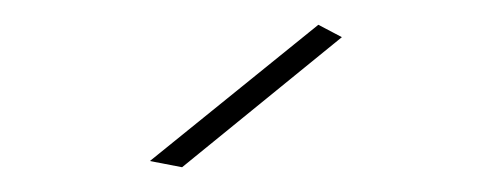

<svg xmlns="http://www.w3.org/2000/svg" viewBox="-20 -759 390 155"><path d="M237 -739 256 -729 127 -624 101 -629Z"/></svg>

Font: TypoPRO Montserrat
Style: Regular
Weight: 250
Designer: Julieta Ulanovsky
Foundry: Julieta Ulanovsky
Version: Version 6.001